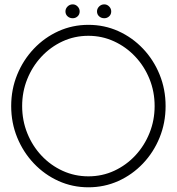

<svg xmlns="http://www.w3.org/2000/svg" viewBox="-20 -824 790 858"><path d="M375 13Q304 13 241.5 -15.2Q179 -43.5 131.5 -93.5Q84 -143.5 57 -209.2Q30 -275 30 -350Q30 -425 57 -490.8Q84 -556.5 131.5 -606.5Q179 -656.5 241.5 -684.8Q304 -713 375 -713Q446.5 -713 509 -684.8Q571.5 -656.5 619 -606.5Q666.5 -556.5 693.2 -490.8Q720 -425 720 -350Q720 -275 693.2 -209.2Q666.5 -143.5 619 -93.5Q571.5 -43.5 509 -15.2Q446.5 13 375 13ZM375 -36Q437 -36 490.8 -61Q544.5 -86 585 -129.5Q625.5 -173 648.2 -229.8Q671 -286.5 671 -350Q671 -414.5 648 -471.2Q625 -528 584.2 -571.2Q543.5 -614.5 489.8 -639.2Q436 -664 375 -664Q313 -664 259.2 -639Q205.5 -614 165 -570.5Q124.5 -527 101.8 -470.5Q79 -414 79 -350Q79 -285.5 102 -228.5Q125 -171.5 165.8 -128.2Q206.5 -85 260.2 -60.5Q314 -36 375 -36ZM305 -742.5Q291.5 -742.5 282 -751Q272.5 -759.5 272.5 -773Q272.5 -785.5 282 -795Q291.5 -804.5 305 -804.5Q317.5 -804.5 326.8 -795Q336 -785.5 336 -773Q336 -759.5 326.8 -751Q317.5 -742.5 305 -742.5ZM446 -742.5Q432.5 -742.5 423 -751Q413.5 -759.5 413.5 -773Q413.5 -785.5 423 -795Q432.5 -804.5 446 -804.5Q458.5 -804.5 467.8 -795Q477 -785.5 477 -773Q477 -759.5 467.8 -751Q458.5 -742.5 446 -742.5Z"/></svg>

Font: Urbanist ExtraLight
Style: Regular
Weight: 200
Designer: Corey Hu
Foundry: Corey Hu
Version: Version 1.330; ttfautohint (v1.8.4.7-5d5b)